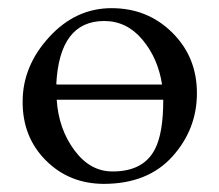

<svg xmlns="http://www.w3.org/2000/svg" viewBox="-20 -434 535 468"><path d="M377.9 -190.9H118.2Q123 -119.1 161.6 -67.4Q200.2 -15.6 254.9 -16.1Q330.1 -16.1 357.9 -70.8Q377.9 -109.9 377.9 -189ZM233.9 -382.8Q125 -382.8 117.2 -229L119.1 -228H375Q365.2 -292 327.1 -337.4Q289.1 -382.8 233.9 -382.8ZM233.9 14.2Q148.9 14.2 91.8 -43Q34.7 -100.1 35.2 -186.5Q35.2 -272.9 99.6 -343.3Q164.1 -414.1 252 -414.1Q339.8 -414.1 399.9 -354.5Q460 -294.9 460 -207Q460 -119.1 400.4 -52.7Q340.8 13.7 233.9 14.2Z"/></svg>

Font: EBGaramond
Style: Regular
Weight: 400
Version: Version 000.012g